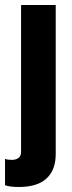

<svg xmlns="http://www.w3.org/2000/svg" viewBox="-40 -530 286 765"><path d="M35 215Q18 215 5 213.5Q-8 212 -20 208V103Q-15 105 -8 106Q-1 107 7 107Q23 107 33.5 99.5Q44 92 44 74V-510H182V84Q182 147 145.5 181Q109 215 35 215Z"/></svg>

Font: Instrument Sans Condensed
Style: Bold
Weight: 700
Width: 3
Designer: Rodrigo Fuenzalida
Foundry: fragTYPE
Version: Version 1.000;gftools[0.9.28]